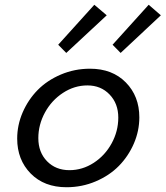

<svg xmlns="http://www.w3.org/2000/svg" viewBox="-20 -767 692 802"><path d="M223.1 -580.1 374 -747.1 425.8 -703.1 256.8 -545.9ZM450.2 -580.1 601.1 -747.1 651.9 -703.1 483.9 -545.9ZM356 -480Q449.2 -480 505.6 -422.6Q562 -365.2 562 -276.9Q562 -220.2 539.1 -167.2Q516.1 -114.3 476.6 -74Q437 -33.7 379.6 -9.3Q322.3 15.1 257.8 15.1Q164.6 15.1 108.2 -42.2Q51.8 -99.6 51.8 -188Q51.8 -244.6 74.7 -297.6Q97.7 -350.6 137.2 -390.9Q176.8 -431.2 234.1 -455.6Q291.5 -480 356 -480ZM270 -56.2Q324.2 -56.2 371.6 -86.9Q418.9 -117.7 446.5 -168.5Q474.1 -219.2 474.1 -275.9Q474.1 -334.5 437.7 -372.3Q401.4 -410.2 345.2 -410.2Q290.5 -410.2 242.9 -378.9Q195.3 -347.7 167.7 -296.9Q140.1 -246.1 140.1 -189.9Q140.1 -130.9 176.5 -93.5Q212.9 -56.2 270 -56.2Z"/></svg>

Font: IntelOne Mono
Style: Italic
Weight: 400
Italic angle: -16°
Designer: Fred Shallcrass
Foundry: Frere-Jones Type LLC
Version: Version 1.200;hotconv 1.1.0;makeotfexe 2.6.0;FJTRelease1.2